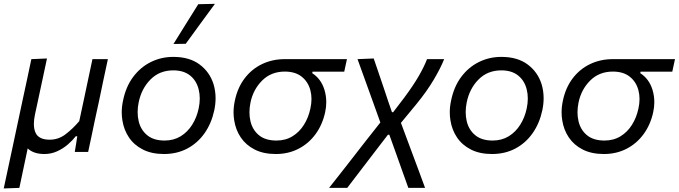

<svg xmlns="http://www.w3.org/2000/svg" viewBox="-28 -812 3627 1026"><path d="M-8 195Q3.5 141 15 87.5Q26 34.5 39.5 -27L91.5 -271Q105.5 -335.5 116.8 -388.5Q128 -441.5 139.5 -496L223 -499.5Q211 -444.5 200 -391.5Q188.5 -338 176 -279.5L158.5 -198.5Q153 -171.5 153 -150Q153 -120.5 163 -100.5Q180.5 -65.5 238 -65.5Q284 -65.5 322 -94.2Q360 -123 395.5 -164.5L420 -279Q432.5 -338 443.5 -390Q454.5 -441.5 466 -496H548.5Q536.5 -441 525.5 -388.5Q514.5 -335.5 501 -271.5L476.5 -158.5Q469.5 -124 461 -83.8Q452.5 -43.5 443 0H371.5L378.5 -42Q381.5 -63 385 -84H377Q360.5 -62.5 335.2 -40.5Q310 -18.5 278 -3.8Q246 11 209.5 11Q151 11 120 -19Q108 37.5 97.5 87.5Q87 137.5 75.5 192Z M848.5 11Q782.5 11 735.8 -12.8Q689 -36.5 661.5 -77Q634 -117.5 626 -169Q622.5 -190 622.5 -211.5Q622.5 -242.5 629.5 -274.5Q644.5 -348.5 683.5 -400.8Q722.5 -453 778 -480.5Q833.5 -508 898.5 -508Q984 -508 1038.2 -467.8Q1092.5 -427.5 1113 -362.5Q1124 -326 1124 -287Q1124 -255.5 1117 -222.5Q1102 -152.5 1065 -100Q1028 -47.5 972.8 -18.2Q917.5 11 848.5 11ZM851.5 -61Q900.5 -61 937.8 -84Q975 -107 999.2 -145.8Q1023.5 -184.5 1033.5 -232Q1039.5 -260 1039.5 -285.5Q1039.5 -311.5 1033.5 -334.5Q1022 -381 987.8 -408.5Q953.5 -436 898 -436Q824.5 -436 776.2 -387.2Q728 -338.5 713 -265Q707.5 -238 707.5 -213Q707.5 -188 713 -164.5Q724 -118 758.5 -89.5Q793 -61 851.5 -61ZM899 -577Q932.5 -631 965.5 -684Q998.5 -737 1031.5 -789.5L1120.5 -791.5Q1080.5 -737.5 1041.8 -684.2Q1003 -631 964.5 -578Z M1446 11Q1380 11 1333.2 -12.8Q1286.5 -36.5 1259 -77Q1231.5 -117.5 1223.5 -169Q1220 -190 1220 -211.5Q1220 -242.5 1227 -274.5Q1241.5 -343.5 1279.2 -393.2Q1317 -443 1372.2 -469.5Q1427.5 -496 1494 -496H1826L1811.5 -429H1642L1640.5 -421Q1687.5 -390.5 1705.5 -333Q1715.5 -300.5 1715.5 -266Q1715.5 -239.5 1709.5 -212Q1695 -145.5 1658.2 -95.2Q1621.5 -45 1567.2 -17Q1513 11 1446 11ZM1449 -61Q1498 -61 1535 -83.8Q1572 -106.5 1596.2 -145.2Q1620.5 -184 1630.5 -231.5Q1636.5 -258.5 1636.5 -283Q1636.5 -307.5 1630.5 -330Q1618.5 -375 1584.2 -402.2Q1550 -429.5 1494 -429.5Q1421 -429.5 1373 -381.8Q1325 -334 1310.5 -264Q1305 -237 1305 -212Q1305 -187 1310.5 -164Q1321.5 -117.5 1356 -89.2Q1390.5 -61 1449 -61Z M1730.5 192Q1764.5 148.5 1815.5 84Q1866 19 1926 -58L2004.5 -157.5L1969 -256.5Q1947.5 -316 1925.5 -377Q1903.5 -437.5 1882.5 -496L1969 -499.5Q1980 -467 1994.5 -425Q2008.5 -382.5 2022.5 -342.5L2045 -275L2066.5 -212.5H2073L2132.5 -290.5Q2181.5 -356.5 2210.2 -406.5Q2239 -456.5 2254 -496H2345.5Q2326 -447 2289 -384.8Q2252 -322.5 2197 -255.5L2114.5 -155.5L2166 -17Q2192.5 54.5 2210 101Q2227 147 2243.5 192H2154Q2138 148 2122.5 104Q2107 60 2090.5 14L2052.5 -92H2045L1988.5 -18.5Q1934.5 52 1895.5 103Q1856.5 154 1827.5 192Z M2601.5 11Q2535.5 11 2488.8 -12.8Q2442 -36.5 2414.5 -77Q2387 -117.5 2379 -169Q2375.5 -190 2375.5 -211.5Q2375.5 -242.5 2382.5 -274.5Q2397.5 -348.5 2436.5 -400.8Q2475.5 -453 2531 -480.5Q2586.5 -508 2651.5 -508Q2737 -508 2791.2 -467.8Q2845.5 -427.5 2866 -362.5Q2877 -326 2877 -287Q2877 -255.5 2870 -222.5Q2855 -152.5 2818 -100Q2781 -47.5 2725.8 -18.2Q2670.5 11 2601.5 11ZM2604.5 -61Q2653.5 -61 2690.8 -84Q2728 -107 2752.2 -145.8Q2776.5 -184.5 2786.5 -232Q2792.5 -260 2792.5 -285.5Q2792.5 -311.5 2786.5 -334.5Q2775 -381 2740.8 -408.5Q2706.5 -436 2651 -436Q2577.5 -436 2529.2 -387.2Q2481 -338.5 2466 -265Q2460.5 -238 2460.5 -213Q2460.5 -188 2466 -164.5Q2477 -118 2511.5 -89.5Q2546 -61 2604.5 -61Z M3199 11Q3133 11 3086.2 -12.8Q3039.5 -36.5 3012 -77Q2984.5 -117.5 2976.5 -169Q2973 -190 2973 -211.5Q2973 -242.5 2980 -274.5Q2994.5 -343.5 3032.2 -393.2Q3070 -443 3125.2 -469.5Q3180.5 -496 3247 -496H3579L3564.5 -429H3395L3393.5 -421Q3440.5 -390.5 3458.5 -333Q3468.5 -300.5 3468.5 -266Q3468.5 -239.5 3462.5 -212Q3448 -145.5 3411.2 -95.2Q3374.5 -45 3320.2 -17Q3266 11 3199 11ZM3202 -61Q3251 -61 3288 -83.8Q3325 -106.5 3349.2 -145.2Q3373.5 -184 3383.5 -231.5Q3389.5 -258.5 3389.5 -283Q3389.5 -307.5 3383.5 -330Q3371.5 -375 3337.2 -402.2Q3303 -429.5 3247 -429.5Q3174 -429.5 3126 -381.8Q3078 -334 3063.5 -264Q3058 -237 3058 -212Q3058 -187 3063.5 -164Q3074.5 -117.5 3109 -89.2Q3143.5 -61 3202 -61Z"/></svg>

Font: Heraclito
Style: Italic
Weight: 400
Italic angle: -12°
Designer: Kostas Bartsokas (font) & Cristiano Sobral (main changes)
Foundry: Kostas Bartsokas (font) & Cristiano Sobral (main changes)
Version: Version 1.00;July 8, 2020;FontCreator 13.0.0.2655 64-bit